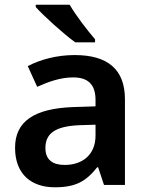

<svg xmlns="http://www.w3.org/2000/svg" viewBox="-20 -786 628 816"><path d="M276 -766H132V-756C165 -719 251 -641 300 -606H384V-619C352 -656 302 -721 276 -766ZM297 -552C222 -552 151 -533 98 -505L138 -417C187 -439 237 -457 291 -457C351 -457 386 -430 386 -361V-334L292 -331C125 -325 44 -270 44 -158C44 -43 116 10 213 10C303 10 346 -16 393 -75H397L422 0H511V-364C511 -492 437 -552 297 -552ZM320 -254 386 -256V-210C386 -127 329 -85 255 -85C206 -85 173 -105 173 -157C173 -215 209 -250 320 -254Z"/></svg>

Font: Noto Sans Gurmukhi SemiBold
Style: Regular
Weight: 600
Designer: Jelle Bosma - Monotype Design Team
Foundry: Monotype Imaging Inc.
Version: Version 2.004